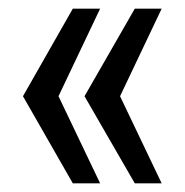

<svg xmlns="http://www.w3.org/2000/svg" viewBox="-20 -547 428 443"><path d="M148 -124 33 -325 148 -527H211L115 -325L211 -124ZM291 -124 175 -325 291 -527H353L257 -325L353 -124Z"/></svg>

Font: Archivo ExtraCondensed
Style: Regular
Weight: 400
Width: 2
Designer: Hector Gatti
Foundry: Omnibus-Type
Version: Version 2.001